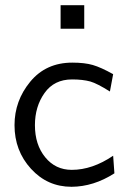

<svg xmlns="http://www.w3.org/2000/svg" viewBox="-20 -699 484 730"><path d="M35.2 -223.1Q35.2 -315.9 95 -388.4Q154.8 -460.9 254.9 -460.9Q301.8 -460.9 332.8 -451.9Q363.8 -442.9 410.2 -417L397.9 -351.1Q349.1 -381.8 323.2 -389.2Q294.4 -397 253.9 -397Q186 -397 149.4 -345.5Q112.8 -293.9 112.8 -223.1Q112.8 -148.9 151.9 -101.1Q190.9 -53.2 252.9 -53.2Q331.1 -53.2 410.2 -106.9L415 -40Q335.9 10.7 252 11.2Q160.2 11.2 97.7 -57.4Q35.2 -126 35.2 -223.1ZM210.4 -589.8V-679.2H300.3V-589.8Z"/></svg>

Font: CMU Sans Serif
Style: Medium
Weight: 500
Version: Version 0.7.0